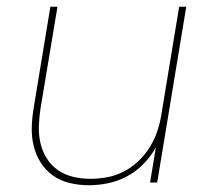

<svg xmlns="http://www.w3.org/2000/svg" viewBox="-20 -540 640 568"><path d="M243 8Q214 8 186.5 1.5Q159 -5 137 -20.5Q115 -36 100.5 -59Q86 -82 79.5 -109Q73 -136 74 -165Q75 -194 80 -223L129 -520H150L100 -220Q96 -194 95 -168Q94 -142 99.5 -117.5Q105 -93 118 -72Q131 -51 151 -37Q171 -23 196 -17Q221 -11 247 -11Q271 -11 296 -15.5Q321 -20 345 -32Q369 -44 388.5 -62.5Q408 -81 422 -103Q436 -125 444.5 -149.5Q453 -174 457 -199L510 -520H531L445 0H424L441 -104Q427 -78 405 -55.5Q383 -33 356 -18.5Q329 -4 300 2Q271 8 243 8Z"/></svg>

Font: Iosevka Aile Thin
Style: Italic
Weight: 100
Italic angle: -9°
Designer: Belleve Invis
Foundry: Belleve Invis
Version: Version 31.1.0; ttfautohint (v1.8.4)